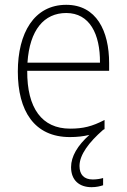

<svg xmlns="http://www.w3.org/2000/svg" viewBox="-20 -559 527 797"><path d="M310 130C310 83 350 31 407 -19C409 -21 412 -22 414 -23V-61C362 -34 325 -25 271 -25C154 -25 92 -110 93 -265H433V-297C433 -431 380 -539 255 -539C121 -539 54 -421 54 -262C54 -99 122 10 270 10C300 10 326 7 351 1C302 45 275 90 275 135C275 190 310 218 360 218C380 218 396 214 408 210V180C398 183 382 186 365 186C329 186 310 166 310 130ZM255 -505C352 -505 396 -418 395 -299H94C103 -435 163 -505 255 -505Z"/></svg>

Font: Noto Sans SemiCondensed ExtraLight
Style: Regular
Weight: 200
Width: 4
Designer: Monotype Design Team
Foundry: Monotype Imaging Inc.
Version: Version 2.013